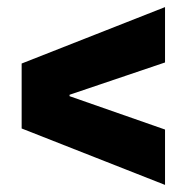

<svg xmlns="http://www.w3.org/2000/svg" viewBox="-20 -602 526 541"><path d="M445 -81 41 -240V-423L445 -582V-426L176 -335V-331L445 -237Z"/></svg>

Font: Bricolage Grotesque 48pt ExtraBold
Style: Regular
Weight: 800
Designer: Mathieu Triay
Foundry: Atelier Triay
Version: Version 1.000; ttfautohint (v1.8.4.7-5d5b);gftools[0.9.32]